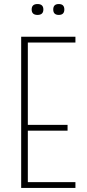

<svg xmlns="http://www.w3.org/2000/svg" viewBox="-20 -932 429 952"><path d="M85 -750H354V-721H118V-313H315V-284H118V-29H354V0H85ZM166 -858Q137 -858 137 -885Q137 -912 166 -912Q195 -912 195 -885Q195 -858 166 -858ZM271.5 -858Q244 -858 244 -885Q244 -912 271.5 -912Q299 -912 299 -885Q299 -858 271.5 -858Z"/></svg>

Font: Poiret One
Style: Regular
Weight: 400
Designer: Denis Masharov
Foundry: Denis Masharov
Version: Version 1.001